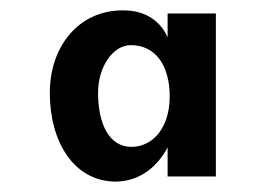

<svg xmlns="http://www.w3.org/2000/svg" viewBox="-20 -741 517 370"><path d="M204 -391C251 -392 284 -421 303 -457V-401H396V-715H303V-669C300 -676 296 -683 291 -689C274 -710 249 -721 219 -721C218 -721 217 -721 216 -721C132 -721 76 -652 76 -562C76 -468 122 -391 204 -391ZM233 -458C190 -458 169 -503 169 -562C169 -613 198 -654 232 -654C279 -654 307 -616 307 -555C307 -494 274 -458 233 -458Z"/></svg>

Font: Lexend Peta
Style: Regular
Weight: 400
Designer: Bonnie Shaver-Troup, Thomas Jockin
Foundry: Lexend
Version: Version 1.007